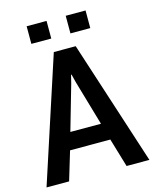

<svg xmlns="http://www.w3.org/2000/svg" viewBox="-129 -973 851 1059"><g transform="rotate(-15 296.5 -443.5)"><path d="M463.4 -786.6H350.1V-887.2H463.4ZM240.7 -786.6H127V-887.2H240.7ZM294.4 -565.4 282.7 -518.1 209 -261.7H383.8L309.1 -518.6L297.4 -565.4ZM460 0 411.1 -164.1H181.2L131.8 0H2.9L234.9 -710.9H359.9L590.3 0Z"/></g></svg>

Font: Ufes Sans SemiBold
Style: Regular
Weight: 600
Designer: Ricardo Esteves & Filipe Motta
Foundry: ProDesignUfes - Ricardo Esteves, Filipe Motta (This is a derivative work, based on Roboto family, by Christian Robertson
Version: Version 2.0